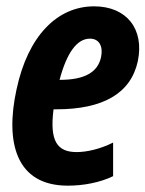

<svg xmlns="http://www.w3.org/2000/svg" viewBox="-20 -576 459 606"><path d="M194 10C244 10 296 0 337 -20V-126C295 -105 253 -96 222 -96C161 -96 136 -130 149 -231H158C305 -231 393 -281 415 -383C436 -484 380 -556 277 -556C161 -556 68 -463 32 -293C-4 -127 30 10 194 10ZM264 -454C293 -454 306 -430 299 -396C289 -348 247 -324 170 -324H168C191 -410 223 -454 264 -454Z"/></svg>

Font: Noto Sans ExtraCondensed
Style: Bold Italic
Weight: 700
Width: 2
Italic angle: -12°
Designer: Monotype Design Team
Foundry: Monotype Imaging Inc.
Version: Version 2.013